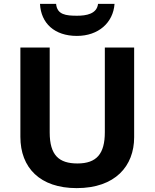

<svg xmlns="http://www.w3.org/2000/svg" viewBox="-20 -959 796 989"><path d="M570 -939H485C479 -887 424 -878 377 -878C320 -878 274 -883 269 -939H186C191 -839 261 -774 376 -774C487 -774 563 -842 570 -939ZM671 -252V-714H520V-278C520 -167 478 -117 379 -117C284 -117 236 -159 236 -277V-714H85V-254C85 -95 186 10 375 10C574 10 671 -104 671 -252Z"/></svg>

Font: Noto Sans Malayalam
Style: Bold
Weight: 700
Designer: Jelle Bosma - Monotype Design Team
Foundry: Monotype Imaging Inc.
Version: Version 2.104